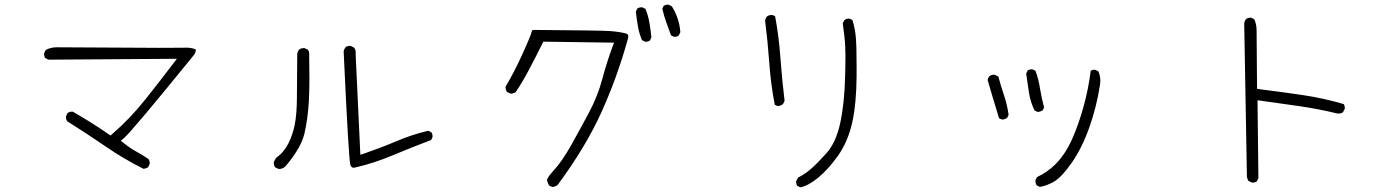

<svg xmlns="http://www.w3.org/2000/svg" viewBox="-20 -763 6040 832"><path d="M628.9 -54.7Q628.9 -66.4 623 -74.2Q598.6 -90.8 571.5 -105.7Q544.4 -120.6 516.1 -143.1L503.4 -152.8L516.1 -163.6Q550.3 -191.9 822.8 -527.8Q828.6 -539.1 828.6 -544.9Q828.6 -547.9 827.6 -548.8L823.7 -550.8Q805.7 -556.6 786.6 -556.6Q781.7 -556.6 774.7 -556.2Q767.6 -555.7 670.2 -555.7Q572.8 -555.7 226.6 -558.1Q199.2 -558.1 178.2 -546.4L171.4 -532.7Q170.9 -531.2 170.9 -528.1Q170.9 -524.9 172.1 -520.3Q173.3 -515.6 176.3 -511.2L190.4 -504.4L746.6 -508.3L730.5 -487.3Q669.4 -406.7 606.9 -328.6Q543.9 -249.5 466.8 -182.6L459 -175.8Q411.6 -208.5 373.5 -232.4Q335.4 -256.3 295.9 -278.8Q294.9 -279.3 293.5 -279.3Q281.7 -279.3 272.9 -273.4L266.1 -259.3Q265.6 -257.8 265.6 -256.8Q265.6 -245.1 271.5 -237.3Q355 -185.1 436.3 -129.2Q517.6 -73.2 602.5 -31.2Q613.3 -33.2 621.6 -38.1L628.4 -52.2Q628.9 -53.7 628.9 -54.7Z M1469.2 -539.6Q1490.7 -76.2 1498 -49.3Q1499.5 -43.5 1503.2 -39.8Q1506.8 -36.1 1512.2 -36.1Q1514.6 -36.1 1516.6 -36.6Q1600.6 -55.7 1683.3 -90.6Q1766.1 -125.5 1848.1 -156.2L1854 -168.5Q1854.5 -169.9 1854.5 -173.1Q1854.5 -176.3 1853.3 -180.9Q1852.1 -185.5 1849.1 -189.9L1835.9 -196.3Q1767.6 -180.7 1700.2 -152.1Q1632.8 -123.5 1558.1 -97.7L1541.5 -92.3L1521 -530.8Q1521.5 -533.7 1521.5 -537.4Q1521.5 -541 1520 -546.1Q1518.6 -551.3 1514.2 -556.6L1499.5 -564Q1498 -564.5 1497.1 -564.5Q1484.9 -564.5 1477.1 -558.1Q1470.7 -549.8 1469.2 -539.6ZM1188.5 -30.8Q1205.1 -30.8 1216.8 -42Q1283.7 -120.6 1298.8 -182.6Q1314 -247.1 1318.4 -325.7Q1320.8 -373.5 1320.8 -423.8Q1320.8 -474.1 1319.8 -521Q1320.3 -523.9 1320.3 -526.4Q1320.3 -538.6 1314.5 -547.4L1300.3 -554.2Q1298.8 -554.7 1295.4 -554.7Q1292 -554.7 1286.4 -553.2Q1280.8 -551.8 1275.9 -547.9Q1269.5 -540 1268.1 -529.3L1266.6 -337.9Q1266.1 -269 1257.6 -224.6Q1249 -180.2 1229.7 -141.6Q1210.4 -103 1176.3 -78.6L1167 -62Q1166.5 -59.1 1166.5 -56.2Q1166.5 -45.4 1172.4 -38.1L1187 -30.8Q1188 -30.8 1188.5 -30.8Z M2899.9 -604Q2901.4 -603.5 2903.6 -603.5Q2905.8 -603.5 2909.2 -604Q2915.5 -605 2920.9 -608.9L2928.2 -623.5Q2923.8 -683.6 2891.1 -735.8L2877.4 -742.7Q2876 -743.2 2874.8 -743.2Q2873.5 -743.2 2871.6 -742.9Q2869.6 -742.7 2867.4 -742.2Q2865.2 -741.7 2863.3 -741.2Q2859.4 -739.7 2856 -737.8L2850.1 -725.1Q2856.9 -694.8 2866.9 -667.2Q2877 -639.6 2887.7 -609.9ZM2774.9 -582.5Q2776.4 -582 2778.6 -582Q2780.8 -582 2784.2 -582.5Q2790.5 -583.5 2796.4 -587.4L2802.7 -601.1Q2799.3 -634.8 2793.9 -665.8Q2788.6 -696.8 2776.9 -724.6L2764.2 -731Q2762.7 -731.4 2761.2 -731.4Q2749.5 -731.4 2741.7 -726.1L2735.4 -712.4Q2738.8 -679.7 2744.6 -647.9Q2749.5 -617.7 2762.2 -588.9ZM2699.2 -588.9Q2702.6 -598.6 2702.6 -604.7Q2702.6 -610.8 2700 -613.8Q2697.3 -616.7 2691.4 -618.2Q2663.1 -625.5 2622.8 -628.4Q2582.5 -631.3 2299.8 -633.3H2299.3Q2292.5 -633.8 2290 -632.8Q2286.1 -631.3 2285.4 -630.9Q2284.7 -630.4 2284.7 -628.4Q2281.2 -610.4 2243.7 -528.1Q2206.1 -445.8 2170.9 -387.7Q2170.9 -386.7 2170.9 -385.3Q2170.9 -373.5 2176.8 -364.7L2190.9 -357.9Q2192.4 -357.4 2194.6 -357.4Q2196.8 -357.4 2200.7 -357.9Q2208 -359.4 2214.8 -363.8Q2246.1 -411.1 2271.5 -459.5Q2297.9 -508.8 2334.5 -582.5L2641.1 -578.1L2634.3 -561Q2609.4 -493.2 2589.6 -419.4Q2569.8 -345.7 2532.5 -275.6Q2495.1 -205.6 2456.1 -135.7Q2416 -64.5 2381.8 -27.3Q2354.5 2.4 2350.1 16.1Q2352.1 28.8 2358.9 40Q2366.2 45.9 2376 47.4Q2386.7 45.4 2396 39.1Q2519 -127.4 2586.9 -278.3Q2654.8 -429.2 2699.2 -588.9Z M3327.6 -697.8Q3326.2 -698.2 3322.8 -698.2Q3319.3 -698.2 3313.7 -696.8Q3308.1 -695.3 3303.2 -691.4Q3296.9 -683.6 3295.4 -673.8Q3307.1 -581.5 3313.7 -488.8Q3320.3 -396 3337.4 -309.1Q3344.2 -304.7 3352.5 -303.2Q3364.3 -305.2 3373 -312L3379.9 -325.7Q3368.7 -418 3361.8 -511.7Q3355.5 -603.5 3338.9 -692.4ZM3691.9 -477.1Q3691.9 -560.5 3688.7 -599.9Q3685.5 -639.2 3673.8 -676.3L3661.6 -682.1Q3660.6 -682.6 3659.7 -682.6Q3647.5 -682.6 3638.7 -675.3L3631.8 -662.1Q3641.1 -597.7 3642.6 -561.5Q3643.6 -542.5 3643.6 -522Q3643.6 -480.5 3642.1 -430.2Q3639.2 -314 3621.1 -230.5Q3603 -145 3559.6 -97.2Q3518.1 -51.3 3492.4 -29.5Q3466.8 -7.8 3438.5 6.3L3430.2 21.5Q3429.7 22.5 3429.7 23.4Q3429.7 34.7 3435.1 42.5L3448.2 48.8Q3482.4 42 3524.4 7.8Q3570.3 -29.8 3612.8 -90.3Q3654.8 -150.9 3672.9 -231.9Q3690.9 -313 3691.9 -431.6Q3691.9 -455.6 3691.9 -477.1Z M4452.1 -462.9Q4440.9 -462.9 4433.1 -457.5L4426.8 -443.8Q4432.1 -403.3 4438.7 -362.1Q4445.3 -320.8 4462.9 -284.7Q4470.2 -279.3 4479.5 -277.8Q4489.3 -279.8 4498.5 -285.2L4504.4 -297.4Q4493.7 -336.9 4486.8 -378.9Q4481 -418.9 4466.8 -456.5L4454.6 -462.4Q4453.1 -462.9 4452.1 -462.9ZM4290.5 -439Q4289.1 -439.5 4285.6 -439.5Q4282.2 -439.5 4277.3 -438Q4272.5 -436.5 4268.1 -433.1Q4261.2 -425.3 4259.8 -416L4284.2 -333Q4296.4 -292 4309.1 -251Q4316.4 -246.1 4325.2 -244.6Q4335 -246.6 4344.2 -252L4350.6 -265.1Q4344.7 -308.6 4331.1 -348.9Q4317.4 -389.2 4306.2 -431.2ZM4748 -413.6Q4748 -435.5 4739.3 -454.1L4726.1 -460.4Q4724.6 -460.9 4721.7 -460.9Q4713.4 -460.9 4706.5 -456.5Q4696.8 -378.4 4675.3 -300.8Q4653.8 -223.1 4626 -160.6Q4596.2 -94.2 4554.2 -51.8Q4518.6 -16.6 4473.6 4.4L4467.3 17.1Q4466.8 18.6 4466.8 19.5Q4466.8 31.7 4472.7 40.5L4485.8 46.9Q4514.6 42.5 4546.9 24.4Q4580.6 4.9 4624.8 -58.6Q4668.9 -122.1 4700.7 -211.7Q4732.4 -301.3 4746.6 -395.5Q4748 -404.8 4748 -413.6Z M5407.2 28.3Q5418.5 28.3 5426.3 22.9L5433.1 8.8L5429.2 -328.6L5609.4 -303.2Q5690.9 -291.5 5773.9 -271.5Q5777.8 -271 5781.2 -271Q5792.5 -271 5799.8 -276.9L5807.1 -291.5Q5807.6 -293 5807.6 -293.9Q5807.6 -304.7 5802.7 -312Q5714.8 -337.9 5623.5 -351.3Q5532.2 -364.7 5427.2 -377.9L5425.3 -623.5Q5425.3 -627.4 5425.3 -630.9Q5425.3 -657.7 5415 -679.7L5401.9 -686Q5400.4 -686.5 5397 -686.5Q5393.6 -686.5 5388.7 -685.1Q5383.8 -683.6 5379.4 -680.2Q5373 -671.9 5371.6 -661.1L5383.3 2.9Q5384.8 13.2 5390.1 21L5404.8 27.8Q5406.2 28.3 5407.2 28.3Z"/></svg>

Font: NaikaiFont
Style: ExtraLight
Weight: 200
Version: Version 1.89